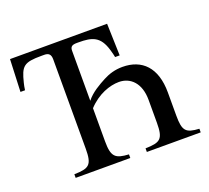

<svg xmlns="http://www.w3.org/2000/svg" viewBox="-115 -805 1032 948"><g transform="rotate(-20 401.5 -331.0)"><path d="M786 0V-19C716 -23 701 -38 701 -119V-241C701 -372 635 -436 533 -436C494 -436 461 -426 431 -410C399 -393 355 -369 327 -333V-596C327 -617 337 -624 362 -624H371C442 -624 483 -613 506 -534C510 -520 515 -502 516 -494H540L535 -662H25L18 -492H42C44 -506 46 -518 49 -529C69 -610 83 -624 176 -624H191C214 -624 225 -614 225 -588V-119C225 -32 207 -21 129 -19V0H416V-19C346 -23 327 -38 327 -119V-294C379 -350 443 -372 491 -372C552 -372 599 -326 599 -239V-119C599 -32 581 -21 503 -19V0Z"/></g></svg>

Font: STIX Math
Style: Regular
Weight: 400
Designer: MicroPress Inc., with final additions and corrections provided by Coen Hoffman, Elsevier (retired)
Version: Version 1.1.0